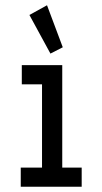

<svg xmlns="http://www.w3.org/2000/svg" viewBox="-20 -711 390 731"><path d="M59 0V-73H140V-390H63V-463H217V-73H291V0ZM172 -507 92 -654 159 -691 219 -531Z"/></svg>

Font: Inconsolata ExtraCondensed SemiBold
Style: Regular
Weight: 600
Width: 2
Monospace: yes
Designer: Raph Levien, Cyreal, Brenton Simpson
Foundry: Raph Levien, Cyreal, Google
Version: Version 3.001; ttfautohint (v1.8.2.53-6de2)